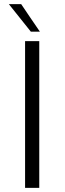

<svg xmlns="http://www.w3.org/2000/svg" viewBox="-20 -914 314 934"><path d="M102 0H171V-714H102ZM23 -894 130 -760H174C143 -804 114 -849 83 -894Z"/></svg>

Font: Josefin Sans
Style: Regular
Weight: 400
Designer: Santiago Orozco
Foundry: Typemade
Version: 1.000